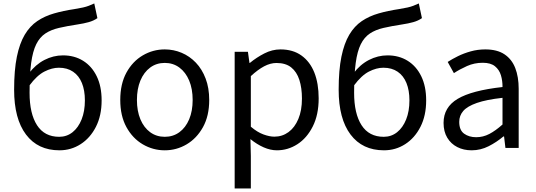

<svg xmlns="http://www.w3.org/2000/svg" viewBox="-20 -836 3031 1085"><path d="M315.8 13.4Q194 13.4 126.9 -75.8Q59.8 -164.9 59.8 -328.9Q59.8 -439.7 75.3 -515.4Q90.8 -591 119.8 -639.8Q148.9 -688.6 190.6 -716.8Q232.4 -745 285.3 -760.1Q338.1 -775.3 399.9 -784.5Q430.6 -789.5 449.1 -793.7Q467.7 -797.9 482.1 -803.5Q496.5 -809.1 512.7 -816.5L530.4 -733.5Q509 -718.5 481 -710.8Q452.9 -703 419.2 -698Q358.8 -688.8 313.4 -678.3Q268.1 -667.9 236.4 -646.8Q204.6 -625.7 184.9 -586.2Q165.2 -546.7 156.1 -480.2Q147.1 -413.6 147.1 -311.6Q147.1 -193.8 189.3 -128.3Q231.5 -62.9 314.6 -62.9Q357.4 -62.9 390 -88.8Q422.6 -114.8 441.2 -161.2Q459.7 -207.6 459.7 -268.7Q459.7 -325.4 442.9 -366.8Q426.1 -408.2 393.1 -430.7Q360.1 -453.3 312.6 -453.3Q273.4 -453.3 231 -431.6Q188.5 -409.9 145.9 -352.4L142.7 -420.5Q180.3 -471 230.8 -497.1Q281.4 -523.1 335.9 -523.1Q400.4 -523.1 449.5 -492.6Q498.7 -462.1 526.5 -405.1Q554.3 -348.1 554.3 -268.7Q554.3 -182.7 522 -119.3Q489.7 -56 435.6 -21.3Q381.6 13.4 315.8 13.4Z M911.1 13.4Q844.6 13.4 787 -20.3Q729.4 -54 694.5 -117.6Q659.6 -181.2 659.6 -271Q659.6 -361.9 694.5 -425.7Q729.4 -489.4 787 -523.1Q844.6 -556.8 911.1 -556.8Q960.9 -556.8 1006.3 -537.7Q1051.7 -518.6 1086.8 -481.9Q1121.8 -445.3 1142 -392.1Q1162.3 -338.9 1162.3 -271Q1162.3 -181.2 1127.1 -117.6Q1091.8 -54 1034.7 -20.3Q977.7 13.4 911.1 13.4ZM911.1 -62.9Q958.2 -62.9 993.7 -88.9Q1029.2 -114.9 1049 -161.8Q1068.7 -208.7 1068.7 -271Q1068.7 -333.8 1049 -380.8Q1029.2 -427.8 993.7 -454.2Q958.2 -480.5 911.1 -480.5Q864.1 -480.5 828.6 -454.2Q793.1 -427.8 773.4 -380.8Q753.8 -333.8 753.8 -271Q753.8 -208.7 773.4 -161.8Q793.1 -114.9 828.6 -88.9Q864.1 -62.9 911.1 -62.9Z M1306.1 229V-543.4H1381L1389.7 -480.5H1392.1Q1429.2 -511.1 1473.5 -533.9Q1517.9 -556.8 1564.9 -556.8Q1635.4 -556.8 1683.5 -522.3Q1731.7 -487.8 1756.3 -426.1Q1780.8 -364.3 1780.8 -280Q1780.8 -187.5 1747.5 -121.5Q1714.3 -55.6 1660.7 -21.1Q1607.1 13.4 1544.9 13.4Q1508.3 13.4 1470.2 -3.3Q1432.1 -20 1395.2 -49.9L1397.5 45.2V229ZM1530.3 -63.7Q1575 -63.7 1610.3 -89.4Q1645.6 -115.2 1665.9 -163.6Q1686.3 -212 1686.3 -278.8Q1686.3 -339.2 1671.7 -384.5Q1657.1 -429.8 1625.8 -454.9Q1594.5 -480.1 1542.4 -480.1Q1508.3 -480.1 1472.6 -461.3Q1437 -442.4 1397.5 -405.9V-119.9Q1434.4 -88.7 1469 -76.2Q1503.6 -63.7 1530.3 -63.7Z M2149.8 13.4Q2028 13.4 1960.9 -75.8Q1893.8 -164.9 1893.8 -328.9Q1893.8 -439.7 1909.3 -515.4Q1924.8 -591 1953.8 -639.8Q1982.9 -688.6 2024.6 -716.8Q2066.4 -745 2119.3 -760.1Q2172.1 -775.3 2233.9 -784.5Q2264.6 -789.5 2283.1 -793.7Q2301.7 -797.9 2316.1 -803.5Q2330.5 -809.1 2346.7 -816.5L2364.4 -733.5Q2343 -718.5 2315 -710.8Q2286.9 -703 2253.2 -698Q2192.8 -688.8 2147.4 -678.3Q2102.1 -667.9 2070.4 -646.8Q2038.6 -625.7 2018.9 -586.2Q1999.2 -546.7 1990.1 -480.2Q1981.1 -413.6 1981.1 -311.6Q1981.1 -193.8 2023.3 -128.3Q2065.5 -62.9 2148.6 -62.9Q2191.4 -62.9 2224 -88.8Q2256.6 -114.8 2275.2 -161.2Q2293.7 -207.6 2293.7 -268.7Q2293.7 -325.4 2276.9 -366.8Q2260.1 -408.2 2227.1 -430.7Q2194.1 -453.3 2146.6 -453.3Q2107.4 -453.3 2065 -431.6Q2022.5 -409.9 1979.9 -352.4L1976.7 -420.5Q2014.3 -471 2064.8 -497.1Q2115.4 -523.1 2169.9 -523.1Q2234.4 -523.1 2283.5 -492.6Q2332.7 -462.1 2360.5 -405.1Q2388.3 -348.1 2388.3 -268.7Q2388.3 -182.7 2356 -119.3Q2323.7 -56 2269.6 -21.3Q2215.6 13.4 2149.8 13.4Z M2645.2 13.4Q2599.9 13.4 2564.1 -4.9Q2528.2 -23.2 2507.4 -57.9Q2486.6 -92.5 2486.6 -141.3Q2486.6 -230.1 2566.5 -277.5Q2646.3 -325 2819.7 -344.2Q2820.1 -379.4 2810.8 -410.5Q2801.5 -441.7 2777.2 -461.5Q2752.9 -481.3 2708 -481.3Q2660.6 -481.3 2619.1 -462.8Q2577.7 -444.3 2545 -422.7L2509.9 -486Q2535 -502.3 2567.8 -518.5Q2600.6 -534.7 2639.9 -545.7Q2679.1 -556.8 2722.5 -556.8Q2789.2 -556.8 2830.8 -529.1Q2872.3 -501.4 2891.7 -451.5Q2911.1 -401.6 2911.1 -334V0H2836.2L2828.5 -64.9H2824.7Q2786.6 -32.7 2741.3 -9.7Q2695.9 13.4 2645.2 13.4ZM2670.8 -60.6Q2710 -60.6 2745.3 -79Q2780.5 -97.4 2819.7 -132.4V-283.2Q2728.7 -273.1 2674.8 -254.3Q2621 -235.5 2598 -209.1Q2575.1 -182.6 2575.1 -147.4Q2575.1 -100.4 2602.9 -80.5Q2630.6 -60.6 2670.8 -60.6Z"/></svg>

Font: Shanggu Sans SC VF
Style: Regular
Weight: 250
Designer: GuiWonder
Version: Version 1.021